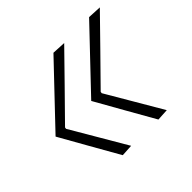

<svg xmlns="http://www.w3.org/2000/svg" viewBox="-127 -648 796 796"><g transform="rotate(-45 271.0 -250.0)"><path d="M385 2Q349 -61 313.5 -123.8Q278 -186.5 242.5 -249.5Q302.5 -313 362.2 -375.5Q422 -438 482 -501.5L542 -498.5Q480.5 -435.5 419.5 -373.2Q358.5 -311 297 -248.5L296 -241.5Q331.5 -181 366.8 -120.8Q402 -60.5 437 -1ZM176 2Q140 -61 104.5 -123.8Q69 -186.5 33.5 -249.5Q93.5 -313 153.2 -375.5Q213 -438 273 -501.5L333 -498.5Q271.5 -435.5 210.5 -373.2Q149.5 -311 88 -248.5L87 -241.5Q122.5 -181 157.8 -120.8Q193 -60.5 228 -1Z"/></g></svg>

Font: Commissioner Loud ExtraLight
Style: Italic
Weight: 200
Italic angle: -12°
Designer: Kostas Bartsokas
Foundry: Kostas Bartsokas
Version: Version 1.000; ttfautohint (v1.8.3)